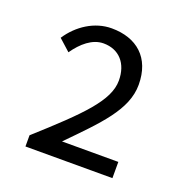

<svg xmlns="http://www.w3.org/2000/svg" viewBox="-90 -973 588 612"><g transform="rotate(20 204.0 -667.0)"><path d="M59 -443H354V-498H163C260 -597 331 -666 331 -751C331 -843 274 -891 189 -891C131 -891 78 -856 46 -807L85 -772C110 -808 143 -837 181 -837C234 -837 267 -800 267 -742C267 -674 198 -606 59 -481Z"/></g></svg>

Font: Genne Gothic Normal
Style: Regular
Weight: 350
Designer: Ryoko NISHIZUKA (kana & ideographs); Paul D. Hunt (Latin, Greek & Cyrillic); Wenlong ZHANG (bopomofo); Sandoll Communica
Foundry: Adobe Systems Incorporated
Version: Version 1.004;PS 1.004;hotconv 16.6.51;makeotf.lib2.5.65220